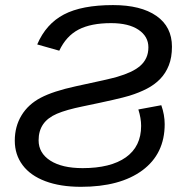

<svg xmlns="http://www.w3.org/2000/svg" viewBox="-20 -718 707 748"><path d="M558.1 -533.7Q558.1 -576.2 519.5 -602.1Q481 -627.9 412.6 -627.9Q334.5 -627.9 286.1 -602.8Q237.8 -577.6 210.9 -520.5L125 -544.9Q159.2 -625 229 -661.6Q298.8 -698.2 420.4 -698.2Q528.8 -698.2 589.4 -656Q649.9 -613.8 649.9 -536.1Q649.9 -494.1 637.7 -463.4Q625.5 -432.6 604 -410.4Q582.5 -388.2 552.5 -372.6Q522.5 -356.9 483.9 -345Q445.3 -333 303.2 -303.7Q238.3 -290.5 201.9 -274.9Q165.5 -259.3 147.9 -233.6Q130.4 -208 130.4 -171.4Q130.4 -121.6 176 -92.3Q221.7 -63 301.8 -63Q411.1 -63 470.5 -105.2Q529.8 -147.5 529.8 -227.5Q529.8 -257.3 519 -291.5L608.4 -308.1Q621.6 -270.5 621.6 -234.4Q621.6 -118.7 534.7 -54.4Q447.8 9.8 295.4 9.8Q214.8 9.8 156.5 -12.2Q98.1 -34.2 67.9 -75Q37.6 -115.7 37.6 -169.9Q37.6 -225.1 63.7 -268.3Q89.8 -311.5 138.7 -337.2Q187.5 -362.8 274.9 -381.8Q406.2 -409.7 436 -418.5Q465.8 -427.2 488 -437.5Q510.3 -447.8 525.9 -461.2Q541.5 -474.6 549.8 -492.7Q558.1 -510.7 558.1 -533.7Z"/></svg>

Font: Liberation Sans
Style: Italic
Weight: 400
Italic angle: -12°
Designer: Steve Matteson
Foundry: Ascender Corporation
Version: Version 2.1.5